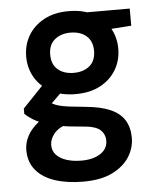

<svg xmlns="http://www.w3.org/2000/svg" viewBox="-53 -560 690 837"><g transform="rotate(-5 292.0 -141.0)"><path d="M278 232Q208 232 154.5 214.5Q101 197 71.5 161.5Q42 126 42 73Q42 42 57.5 12.5Q73 -17 104.5 -42.5Q136 -68 185 -86L238 -29Q190 -12 171 12Q152 36 152 61Q152 87 168.5 104.5Q185 122 213.5 131Q242 140 278 140Q313 140 338.5 130.5Q364 121 378.5 104Q393 87 393 63Q393 34 372 15Q351 -4 290 -8Q236 -12 196.5 -19.5Q157 -27 128.5 -37Q100 -47 80 -59.5Q60 -72 47 -85V-108L152 -218L241 -189L123 -74L154 -131Q164 -124 174.5 -118Q185 -112 201.5 -107.5Q218 -103 245 -99.5Q272 -96 315 -92Q382 -86 424 -67.5Q466 -49 485.5 -17Q505 15 505 60Q505 104 480.5 143Q456 182 406 207Q356 232 278 232ZM278 -151Q215 -151 170 -175.5Q125 -200 101 -241Q77 -282 77 -332Q77 -383 101 -424Q125 -465 170 -489.5Q215 -514 278 -514Q342 -514 387 -489.5Q432 -465 456 -424Q480 -383 480 -332Q480 -282 456 -241Q432 -200 387 -175.5Q342 -151 278 -151ZM278 -244Q321 -244 347.5 -266.5Q374 -289 374 -332Q374 -375 347.5 -397.5Q321 -420 278 -420Q236 -420 209 -397.5Q182 -375 182 -332Q182 -289 208.5 -266.5Q235 -244 278 -244ZM361 -414 338 -502H545V-427Z"/></g></svg>

Font: DM Sans 16pt SemiBold
Style: Regular
Weight: 600
Version: Version 4.004;gftools[0.9.30]